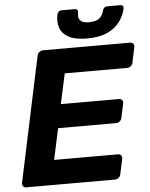

<svg xmlns="http://www.w3.org/2000/svg" viewBox="-60 -947 777 995"><g transform="rotate(-5 329.0 -449.0)"><path d="M36 0Q26 0 20 -7Q14 -14 16 -25L154 -675Q156 -686 165 -693Q174 -700 184 -700H637Q648 -700 653.5 -693Q659 -686 657 -675L640 -595Q638 -585 629.5 -578Q621 -571 610 -571H286L252 -414H554Q565 -414 570.5 -407Q576 -400 574 -389L558 -315Q556 -305 547.5 -298Q539 -291 528 -291H227L192 -129H524Q535 -129 540.5 -122Q546 -115 544 -104L527 -25Q525 -14 516.5 -7Q508 0 497 0ZM418 -741Q355 -741 321 -760Q287 -779 277 -810.5Q267 -842 275 -879Q277 -887 283 -892.5Q289 -898 298 -898H367Q376 -898 380 -892.5Q384 -887 382 -879Q379 -865 381.5 -852.5Q384 -840 396.5 -832Q409 -824 435 -824Q475 -824 491.5 -841Q508 -858 512 -879Q514 -887 520 -892.5Q526 -898 535 -898H604Q613 -898 617 -892.5Q621 -887 619 -879Q611 -842 587.5 -810.5Q564 -779 522.5 -760Q481 -741 418 -741Z"/></g></svg>

Font: Rubik SemiBold
Style: Italic
Weight: 600
Italic angle: -12°
Designer: Hubert and Fischer
Foundry: Hubert and Fischer
Version: Version 2.300;gftools[0.9.30]